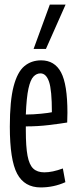

<svg xmlns="http://www.w3.org/2000/svg" viewBox="-20 -810 334 840"><path d="M158 10Q87 10 55 -50Q23 -110 23 -256Q23 -369 39.5 -432Q56 -495 86.5 -520.5Q117 -546 160 -546Q219 -546 247 -493.5Q275 -441 275 -317Q275 -311 274.5 -296Q274 -281 274 -274Q244 -269 195 -263Q146 -257 93 -257V-239Q93 -168 100.5 -128.5Q108 -89 125.5 -72.5Q143 -56 174 -56Q209 -56 255 -73L266 -13Q215 10 158 10ZM93 -309Q125 -309 159.5 -312.5Q194 -316 207 -319Q207 -416 194.5 -452.5Q182 -489 157 -489Q140 -489 126.5 -475Q113 -461 104.5 -422.5Q96 -384 93 -309ZM127 -596 198 -790H267L181 -596Z"/></svg>

Font: Georama ExtraCondensed
Style: Regular
Weight: 400
Width: 2
Designer: Jean-Baptiste Levee
Foundry: Production Type
Version: Version 1.000